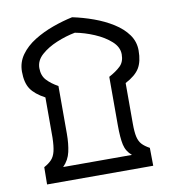

<svg xmlns="http://www.w3.org/2000/svg" viewBox="-81 -785 769 855"><g transform="rotate(-10 304.0 -357.0)"><path d="M63 0 64 -78Q86 -90 98.5 -103.5Q111 -117 116.5 -139.5Q122 -162 123 -201V-383Q78 -407 59 -435.5Q40 -464 40 -514Q40 -556 64 -589.5Q88 -623 127.5 -647.5Q167 -672 213 -688.5Q259 -705 302 -714Q350 -704 397 -687Q444 -670 483 -645.5Q522 -621 545 -589Q568 -557 568 -517Q568 -467 550 -437.5Q532 -408 486 -384V-201Q486 -162 491 -140.5Q496 -119 508 -106Q520 -93 542 -81L543 0ZM147 -64H458Q433 -85 426 -116.5Q419 -148 419 -206V-424Q451 -441 471 -460Q491 -479 491 -513Q491 -546 461.5 -572.5Q432 -599 388.5 -617.5Q345 -636 302 -644Q260 -636 218 -618.5Q176 -601 147.5 -575.5Q119 -550 119 -516Q119 -482 138.5 -461Q158 -440 189 -423V-207Q189 -162 181 -126Q173 -90 147 -64Z"/></g></svg>

Font: Noto Sans Arabic SemiCondensed
Style: Regular
Weight: 400
Width: 4
Designer: Monotype Design Team, Nadine Chahine, Nizar Qandah and Khaled Hosny
Foundry: Monotype Imaging Inc.
Version: Version 2.012